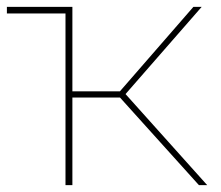

<svg xmlns="http://www.w3.org/2000/svg" viewBox="-24 -537 641 557"><path d="M553 0 316 -263 334 -271 577 0ZM166 0V-517H186V0ZM-4 -498V-517H186V-498ZM179 -254V-272H336V-254ZM334 -257 316 -263 537 -517H561Z"/></svg>

Font: Montserrat Alternates Thin
Style: Regular
Weight: 100
Designer: Julieta Ulanovsky
Foundry: Julieta Ulanovsky
Version: Version 9.000